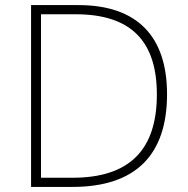

<svg xmlns="http://www.w3.org/2000/svg" viewBox="-20 -734 740 754"><path d="M636 -364C636 -591 519 -714 288 -714H102V0H265C512 0 636 -125 636 -364ZM596 -363C596 -144 487 -36 265 -36H141V-678H277C497 -678 596 -570 596 -363Z"/></svg>

Font: Noto Sans Ethiopic ExtraLight
Style: Regular
Weight: 200
Designer: Monotype Design Team
Foundry: Monotype Imaging Inc.
Version: Version 2.102